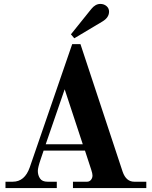

<svg xmlns="http://www.w3.org/2000/svg" viewBox="-20 -954 770 974"><path d="M442.9 -92.8 411.1 -189.9H201.2L186 -145Q171.9 -103.5 171.9 -86.9Q171.9 -65.4 182.9 -48.8Q193.8 -32.2 221.2 -32.2H268.1V0H7.8V-32.2H44.9Q105.5 -32.2 130.9 -105L346.2 -730H388.2L602.1 -83Q619.6 -32.2 661.1 -32.2H722.2V0H350.1V-32.2H421.9Q433.6 -32.2 441.4 -41.5Q449.2 -50.8 449.2 -64Q449.2 -73.7 442.9 -92.8ZM308.1 -501 211.9 -222.2H399.9ZM339.8 -779.8 442.9 -908.2Q463.9 -934.1 488.8 -934.1Q507.3 -934.1 520.3 -923.1Q533.2 -912.1 533.2 -895Q533.2 -865.2 500 -845.2L356.9 -759.8Z"/></svg>

Font: Flanker Steampunk
Style: Bold
Weight: 700
Designer: Alexey Kryukov, Leonardo Di Lena
Foundry: Alexey Kryukov, Leonardo Di Lena
Version: 1.210